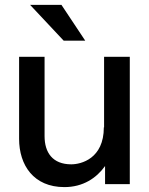

<svg xmlns="http://www.w3.org/2000/svg" viewBox="-20 -752 608 784"><path d="M162 -196V-520H58V-185C58 -78 117 12 243 12C319 12 374 -25 409 -74V0H510V-520H405V-232H404C404 -104 311 -81 271 -81C195 -81 162 -129 162 -196ZM328 -586 231 -732H103L240 -586Z"/></svg>

Font: Aspekta 500
Style: Regular
Weight: 500
Designer: Ivo Dolenc
Version: Version 2.100